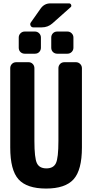

<svg xmlns="http://www.w3.org/2000/svg" viewBox="-20 -1095 540 1125"><path d="M315.4 -780.3Q300.8 -780.3 290.5 -790Q280.3 -799.8 280.3 -815.4V-875Q280.3 -889.6 290 -899.9Q299.8 -910.2 315.4 -910.2H375Q389.6 -910.2 399.9 -899.9Q410.2 -889.6 410.2 -875V-815.4Q410.2 -800.8 399.9 -790.5Q389.6 -780.3 375 -780.3ZM125 -910.2H184.6Q199.2 -910.2 209.5 -899.9Q219.7 -889.6 219.7 -875V-815.4Q219.7 -800.8 210 -790.5Q200.2 -780.3 184.6 -780.3H125Q110.4 -780.3 100.1 -790Q89.8 -799.8 89.8 -815.4V-875Q89.8 -889.6 100.1 -899.9Q110.4 -910.2 125 -910.2ZM287.1 -958Q260.7 -934.6 224.6 -934.6H174.8Q164.1 -934.6 159.2 -944.8Q154.3 -955.1 161.1 -963.9L218.8 -1045.9Q240.2 -1075.2 275.4 -1075.2H384.8Q393.6 -1075.2 397 -1066.4Q400.4 -1057.6 392.6 -1051.8ZM424.8 -730.5Q439.5 -730.5 449.7 -720.2Q460 -710 460 -695.3V-230.5Q460 -98.6 411.1 -44.4Q362.3 9.8 250 9.8Q137.7 9.8 88.9 -43.9Q40 -97.7 40 -230.5V-695.3Q40 -710 49.8 -720.2Q59.6 -730.5 75.2 -730.5H147.5Q162.1 -730.5 171.9 -720.2Q181.6 -710 181.6 -695.3V-269.5Q181.6 -168.9 196.3 -138.7Q210.9 -108.4 252 -108.4Q293 -108.4 307.6 -138.7Q322.3 -168.9 322.3 -269.5V-695.3Q322.3 -710 332 -720.2Q341.8 -730.5 357.4 -730.5Z"/></svg>

Font: Rounded-L Mgen+ 1m bold
Style: Bold
Weight: 700
Designer: [Source Han Sans]
Ryoko NISHIZUKA  (kana & ideographs); Paul D. Hunt (Latin, Greek & Cyrillic); Wenlong ZHANG  (bopomofo
Version: Version 1.059.20150602